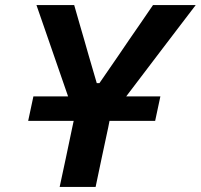

<svg xmlns="http://www.w3.org/2000/svg" viewBox="-20 -733 788 753"><path d="M214 0Q226.5 -58 238 -112Q249.5 -166 263.5 -233.5L269 -259H90.5L111 -355H247L184.5 -535.5Q169 -580 155.2 -620.2Q141.5 -660.5 123 -713H271Q283.5 -669.5 292.5 -638Q301.5 -606.5 309.8 -578.5Q318 -550.5 327.5 -516.5L359.5 -407H370L443 -513Q467 -549 487.2 -578Q507.5 -607 529.2 -638.8Q551 -670.5 580 -713H747.5Q713.5 -668.5 679.2 -623.5Q645 -578.5 612.5 -536L475 -355H609L588.5 -259H409.5L404.5 -233.5Q390 -166 378.5 -112Q367 -58 355 0Z"/></svg>

Font: Commissioner SemiBold
Style: Italic
Weight: 600
Italic angle: -12°
Designer: Kostas Bartsokas
Foundry: Kostas Bartsokas
Version: Version 1.000; ttfautohint (v1.8.3)